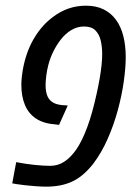

<svg xmlns="http://www.w3.org/2000/svg" viewBox="-20 -660 490 689"><path d="M146 9.8Q128.9 9.8 109.1 8.3Q89.4 6.8 71.5 4.9Q53.7 2.9 41.5 1L23.9 -2L38.1 -78.1Q73.7 -71.3 105.5 -68.1Q137.2 -64.9 160.2 -64.9Q188 -64.9 210.7 -79.8Q233.4 -94.7 253.4 -123Q274.9 -154.3 293.2 -203.9Q311.5 -253.4 326.7 -323.2Q333.5 -354 337.9 -379.6Q342.3 -405.3 344.5 -427Q346.7 -448.7 346.7 -466.8Q346.7 -491.2 341.6 -513.9Q336.4 -536.6 322.5 -550.8Q308.6 -564.9 281.7 -564.9Q257.8 -564.9 236.6 -552.5Q215.3 -540 198.2 -518.1Q183.6 -499.5 171.6 -475.6Q159.7 -451.7 153.3 -426.3Q148.9 -409.7 146.2 -389.4Q143.6 -369.1 143.6 -354.5Q143.6 -329.1 150.9 -313.5Q158.2 -297.9 173.6 -290.3Q189 -282.7 213.4 -282.2L223.1 -281.2L191.9 -211.9L180.2 -213.4Q137.2 -216.3 109.9 -234.1Q82.5 -252 69.6 -283Q56.6 -314 56.6 -355Q56.6 -370.1 58.6 -387Q60.5 -403.8 64.5 -423.3Q77.1 -481.9 104.5 -526.4Q131.8 -570.8 169.4 -598.6Q223.1 -639.6 288.1 -639.6Q324.7 -639.6 351.6 -626.5Q378.4 -613.3 396.2 -588.9Q414.1 -564.5 422.6 -530.5Q431.2 -496.6 431.2 -454.6Q431.2 -418 424.3 -368.7Q417.5 -319.3 403.1 -265.9Q388.7 -212.4 366.7 -162.4Q344.7 -112.3 314.9 -72.8Q279.3 -27.3 239.7 -8.8Q200.2 9.8 146 9.8Z"/></svg>

Font: Open Sans Condensed Medium
Style: Italic
Weight: 500
Width: 3
Italic angle: -12°
Designer: Monotype Design Team
Foundry: Monotype Imaging Inc.
Version: Version 3.000